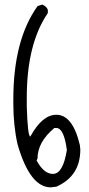

<svg xmlns="http://www.w3.org/2000/svg" viewBox="-20 -806 386 837"><path d="M164.1 -786.1Q181.6 -779.3 188.5 -763.7V-749Q96.7 -615.2 96.7 -379.9V-342.8Q100.6 -210.9 112.3 -210.9Q164.1 -305.7 225.6 -305.7Q296.9 -305.7 328.1 -173.8L330.1 -154.3Q330.1 -38.1 225.6 7.8L201.2 10.7Q110.4 10.7 56.6 -176.8Q38.1 -257.8 38.1 -355.5V-373Q38.1 -631.8 143.6 -779.3ZM139.6 -106.4Q170.9 -47.9 210.9 -47.9Q254.9 -47.9 271.5 -152.3Q258.8 -248 225.6 -248H216.8Q143.6 -186.5 143.6 -115.2Z"/></svg>

Font: Sue Ellen Francisco
Style: Regular
Weight: 400
Designer: Kimberly Geswein
Foundry: Kimberly Geswein
Version: Version 1.002 2007